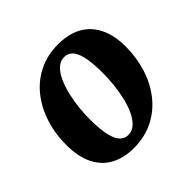

<svg xmlns="http://www.w3.org/2000/svg" viewBox="-149 -718 880 880"><g transform="rotate(-45 291.5 -278.0)"><path d="M335.5 -569Q403 -569 450 -543.2Q497 -517.5 522.2 -467.2Q547.5 -417 548 -344Q548 -271.5 527.8 -207Q507.5 -142.5 468.5 -93Q429.5 -43.5 373.2 -15Q317 13.5 245.5 13.5Q179.5 13.5 132.8 -12.5Q86 -38.5 61.2 -89Q36.5 -139.5 36 -212.5Q35.5 -285.5 55.8 -350Q76 -414.5 114.8 -463.8Q153.5 -513 209.2 -541Q265 -569 335.5 -569ZM315 -508Q289 -508 269.2 -489.8Q249.5 -471.5 235.5 -441Q221.5 -410.5 212.5 -372.8Q203.5 -335 199.2 -295.2Q195 -255.5 195.5 -219.5Q196 -153 205.5 -115.2Q215 -77.5 231.8 -62.2Q248.5 -47 269.5 -47Q295.5 -47 315 -65Q334.5 -83 348.8 -113.5Q363 -144 371.8 -182Q380.5 -220 384.5 -260Q388.5 -300 388 -336.5Q387.5 -403.5 378 -440.8Q368.5 -478 352.2 -493Q336 -508 315 -508Z"/></g></svg>

Font: Merriweather Light 18pt ExtraBold
Style: Italic
Weight: 800
Italic angle: -7.8°
Version: Version 2.101